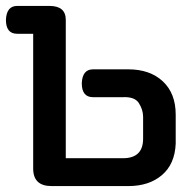

<svg xmlns="http://www.w3.org/2000/svg" viewBox="-20 -628 661 648"><path d="M38 -514Q0 -514 0 -561Q2 -608 38 -608H147Q202 -608 202 -561V-94H395Q463 -94 463 -160V-234Q463 -258 448 -281Q434 -302 394 -300H294Q256 -300 256 -347Q258 -394 294 -394H413Q486 -394 529.5 -353.5Q573 -313 573 -241V-143Q570 -74 526.5 -37Q483 0 413 0H154Q92 0 92 -59V-514Z"/></svg>

Font: Gugi Cyrillic
Style: Regular
Weight: 400
Foundry: TAE System & Typefaces Co.
Version: Version 3.10 September 15, 2020